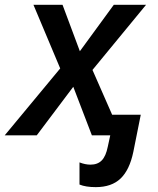

<svg xmlns="http://www.w3.org/2000/svg" viewBox="-65 -561 653 796"><path d="M184.6 -277.3 73.7 -541H194.3L266.1 -348.6L406.7 -541H540.5L318.4 -271L399.9 -85.4H518.6L487.8 68.4Q472.2 143.6 434.8 179.2Q397.5 214.8 332 214.8Q290.5 214.8 264.6 204.1V112.3Q288.6 121.6 310.1 121.6Q339.8 121.6 356.9 104Q374 86.4 381.8 47.4L392.1 0H315.9L238.8 -201.2L87.4 0H-45.4Z"/></svg>

Font: Viking Open Sans Light
Style: Bold Italic
Weight: 600
Italic angle: -12°
Foundry: Ascender Corporation
Version: Version 2.000